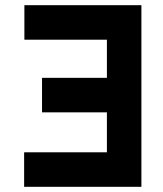

<svg xmlns="http://www.w3.org/2000/svg" viewBox="-20 -720 628 740"><path d="M525 0H73V-133H392V-287H142V-420H392V-567H74V-700H525Z"/></svg>

Font: Unageo
Style: Bold
Weight: 700
Designer: Richard Sepsi
Foundry: Richard Sepsi
Version: Version 2.000